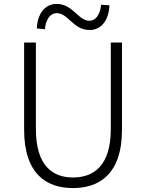

<svg xmlns="http://www.w3.org/2000/svg" viewBox="-20 -946 745 979"><path d="M352 13C483 13 602 -55 602 -285V-729H545V-288C545 -98 455 -41 352 -41C251 -41 163 -98 163 -288V-729H103V-285C103 -55 221 13 352 13ZM437 -793C499 -793 535 -846 538 -919L496 -922C490 -871 468 -840 436 -840C378 -840 353 -926 268 -926C207 -926 170 -872 168 -801L209 -797C213 -847 237 -879 269 -879C328 -879 353 -793 437 -793Z"/></svg>

Font: Noto Sans CJK KR Light
Style: Regular
Weight: 300
Designer: Ryoko NISHIZUKA (kana & ideographs); Paul D. Hunt (Latin, Greek & Cyrillic); Wenlong ZHANG (bopomofo); Sandoll Communica
Foundry: Adobe Systems Incorporated
Version: Version 1.004;PS 1.004;hotconv 1.0.82;makeotf.lib2.5.63406